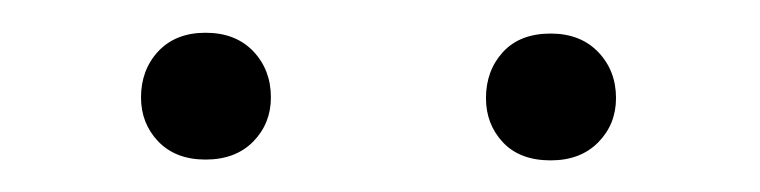

<svg xmlns="http://www.w3.org/2000/svg" viewBox="-20 -742 471 119"><path d="M67.4 -681.6Q67.4 -698.7 78.1 -710.2Q88.9 -721.7 107.4 -721.7Q126 -721.7 137 -710.2Q147.9 -698.7 147.9 -681.6Q147.9 -665.5 137 -654.3Q126 -643.1 107.4 -643.1Q88.9 -643.1 78.1 -654.3Q67.4 -665.5 67.4 -681.6ZM281.2 -681.2Q281.2 -698.2 291.7 -709.7Q302.2 -721.2 321.3 -721.2Q339.8 -721.2 350.8 -709.7Q361.8 -698.2 361.8 -681.2Q361.8 -665 350.8 -653.8Q339.8 -642.6 321.3 -642.6Q302.2 -642.6 291.7 -653.8Q281.2 -665 281.2 -681.2Z"/></svg>

Font: Vazirmatn RD FD ExtraLight
Style: Regular
Weight: 200
Designer: Saber Rastikerdar
Foundry: Saber Rastikerdar
Version: Version 33.003